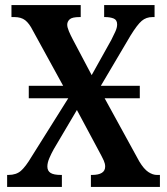

<svg xmlns="http://www.w3.org/2000/svg" viewBox="-20 -734 656 754"><path d="M8 0V-47H13Q44 -47 62.5 -63.5Q81 -80 103 -117L248 -348H93V-397H228L109 -614Q95 -642 79 -654.5Q63 -667 36 -667H25V-714H297V-667H293Q263 -667 253.5 -658Q244 -649 244 -637Q244 -627 250.5 -611.5Q257 -596 266 -579L340 -439L417 -577Q425 -593 432.5 -609Q440 -625 440 -638Q440 -656 426 -661.5Q412 -667 392 -667H389V-714H587V-667H579Q554 -667 536.5 -652Q519 -637 493 -595L376 -397H529V-348H391L527 -100Q545 -70 562.5 -58.5Q580 -47 596 -47H608V0H337V-47H341Q393 -47 393 -80Q393 -91 387.5 -103.5Q382 -116 364 -149L282 -302L191 -148Q182 -132 174 -113.5Q166 -95 166 -80Q166 -63 178.5 -55Q191 -47 219 -47H223V0Z"/></svg>

Font: Noto Serif Condensed SemiBold
Style: Regular
Weight: 600
Width: 3
Designer: Monotype Design Team
Foundry: Monotype Imaging Inc.
Version: Version 2.013